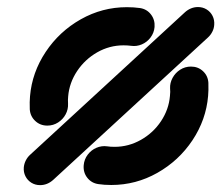

<svg xmlns="http://www.w3.org/2000/svg" viewBox="-20 -539 648 559"><path d="M49.3 -51.9Q50.4 -62.6 55.2 -72Q60 -81.5 67.8 -88.5L518.9 -503.7Q526.7 -510.7 536.3 -514.6Q545.9 -518.5 556.3 -518.5Q570.4 -518.5 581.7 -511.5Q593 -504.4 598.9 -492.6Q604.8 -480.7 603.7 -466.7Q603 -455.9 598.1 -446.5Q593.3 -437 585.6 -430L134.8 -15.2Q117.8 0 96.7 0Q82.6 0 71.3 -7Q60 -14.1 54.1 -25.9Q48.1 -37.8 49.3 -51.9ZM66.7 -220.7Q65.9 -243 67.4 -258.9Q73.3 -328.1 113 -387.8Q152.6 -447.4 215.2 -482.8Q277.8 -518.1 349.3 -518.1Q369.6 -518.1 387.4 -515.6Q407.4 -512.6 419.4 -497Q431.5 -481.5 430 -460.4Q428.5 -443.3 418.3 -429.8Q408.1 -416.3 393 -409.8Q377.8 -403.3 361.9 -405.6Q351.9 -407 339.6 -407Q298.9 -407 263.1 -386.7Q227.4 -366.3 204.6 -332.2Q181.9 -298.1 178.5 -258.9Q177.4 -248.9 178.1 -237Q178.9 -220.7 171.1 -206.1Q163.3 -191.5 149.1 -182.4Q134.8 -173.3 117.8 -173.3Q97 -173.3 82.6 -186.9Q68.1 -200.4 66.7 -220.7ZM266.3 -3Q246.3 -5.9 234.1 -21.5Q221.9 -37 223.7 -58.1Q225.2 -75.2 235.4 -88.7Q245.6 -102.2 260.7 -108.7Q275.9 -115.2 291.9 -113Q301.1 -111.5 313.7 -111.5Q354.4 -111.5 390.4 -131.9Q426.3 -152.2 448.9 -186.3Q471.5 -220.4 474.8 -259.6Q476.3 -272.6 475.2 -281.5Q474.4 -297.4 482.4 -312.2Q490.4 -327 504.6 -336.1Q518.9 -345.2 535.9 -345.2Q556.7 -345.2 571.1 -331.7Q585.6 -318.1 586.7 -297.8Q587.4 -275.6 585.9 -259.6Q580 -190.4 540.4 -130.7Q500.7 -71.1 438.1 -35.7Q375.6 -0.4 304.1 -0.4Q283.3 -0.4 266.3 -3Z"/></svg>

Font: 26F Galaxy Sans Oblique
Style: Regular
Weight: 400
Italic angle: -5°
Designer: C₂₉H₂₅N₃O₅
Version: Version 1.200;FEAKit 1.0